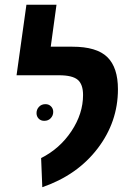

<svg xmlns="http://www.w3.org/2000/svg" viewBox="-20 -761 537 798"><path d="M155.8 17.1 150.9 -104Q228.5 -143.1 276.9 -215.8Q325.2 -288.6 325.2 -366.2Q325.2 -410.6 303 -429.4Q280.8 -448.2 225.1 -448.2H48.8L89.8 -741.2H214.8L190.9 -566.9H280.8Q381.8 -566.9 426 -523.7Q470.2 -480.5 470.2 -390.1Q470.2 -254.4 385.7 -143.8Q301.3 -33.2 155.8 17.1ZM164.1 -258.8Q180.7 -258.8 190.9 -269.8Q201.2 -280.8 201.2 -295.9Q201.2 -309.6 192.1 -318.8Q183.1 -328.1 168.9 -328.1Q152.3 -328.1 142.1 -317.1Q131.8 -306.2 131.8 -291Q131.8 -277.3 140.6 -268.1Q149.4 -258.8 164.1 -258.8Z"/></svg>

Font: FiraGO SemiBold
Style: Italic
Weight: 600
Italic angle: -8°
Designer: bBox Type GmbH
Foundry: bBox Type GmbH
Version: Version 1.001;PS 001.001;hotconv 1.0.88;makeotf.lib2.5.64775